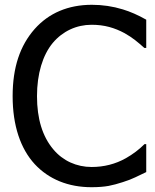

<svg xmlns="http://www.w3.org/2000/svg" viewBox="-20 -760 641 793"><path d="M357.9 13.2C386.2 13.2 409.7 11.2 428.7 7.8C446.8 4.4 466.3 -1 487.3 -7.8C507.8 -14.2 524.9 -21 539.1 -27.8L550.3 -33.2L584 -49.3V-164.6H576.7C554.2 -142.1 528.3 -122.6 499.5 -106.4C457 -82.5 409.7 -70.3 358.4 -70.3C296.4 -70.3 239.7 -95.7 200.2 -143.1C155.3 -196.3 132.8 -269.5 132.8 -362.8C132.8 -455.1 156.2 -532.2 197.8 -582.5C238.8 -631.3 295.9 -657.7 358.4 -657.7C411.6 -657.7 453.6 -645 494.6 -623C528.3 -604 549.3 -585.9 576.2 -562H584V-678.7C550.3 -697.8 518.1 -711.9 487.3 -721.2C445.8 -733.9 403.3 -740.2 359.4 -740.2C261.7 -740.2 181.6 -706.1 123 -640.1C63 -571.8 32.2 -482.4 32.2 -362.8C32.2 -241.7 64.5 -146 123.5 -82C181.6 -19.5 262.2 13.2 357.9 13.2Z"/></svg>

Font: SG Kara SemiBold
Style: Regular
Weight: 400
Designer: Damoon Khanjanzadeh
Version: Version 1.000